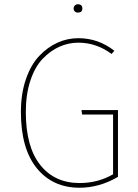

<svg xmlns="http://www.w3.org/2000/svg" viewBox="-20 -870 645 900"><path d="M347 -691Q441 -691 516 -632L503 -617Q432 -670 347 -670Q301 -670 258.5 -651Q216 -632 180 -594.5Q144 -557 122.5 -492.5Q101 -428 101 -345Q101 -182 168.5 -97Q236 -12 353 -12Q439 -12 510 -53V-333H365L362 -354H533V-41Q446 10 353 10Q227 10 152.5 -81.5Q78 -173 78 -345Q78 -431 101.5 -499Q125 -567 164 -608Q203 -649 249.5 -670Q296 -691 347 -691ZM345 -850Q366 -850 366 -830Q366 -811 345 -811Q336 -811 330.5 -816.5Q325 -822 325 -830Q325 -838 330.5 -844Q336 -850 345 -850Z"/></svg>

Font: FiraSans
Style: Regular
Weight: 150
Designer: Carrois Corporate & Edenspiekermann AG
Foundry: Carrois Corporate GbR & Edenspiekermann AG
Version: Version 3.106;PS 003.106;hotconv 1.0.70;makeotf.lib2.5.58329